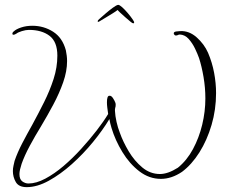

<svg xmlns="http://www.w3.org/2000/svg" viewBox="-20 -714 954 790"><path d="M90 56Q57 56 45 35Q33 14 33 -10Q33 -21 35.5 -32Q38 -43 40 -52Q52 -87 71.5 -124.5Q91 -162 113 -201Q138 -247 161.5 -294Q185 -341 200.5 -389Q216 -437 216 -485Q216 -542 184 -566.5Q152 -591 99 -591Q86 -591 70 -586Q54 -581 48 -576Q40 -571 36 -571Q31 -571 31 -575Q31 -581 37 -585Q46 -594 67 -601Q88 -608 113 -608Q160 -608 198.5 -583.5Q237 -559 251 -507Q253 -497 254.5 -485.5Q256 -474 256 -463Q256 -421 240 -375.5Q224 -330 199.5 -284Q175 -238 148 -193Q124 -154 102.5 -114Q81 -74 69 -40Q65 -28 62.5 -17Q60 -6 60 2Q60 24 72 32.5Q84 41 97 41Q129 41 166.5 21Q204 1 241.5 -31Q279 -63 314 -101.5Q349 -140 378 -177.5Q407 -215 425 -245Q423 -259 421.5 -271Q420 -283 420 -293Q420 -320 430 -320Q438 -321 445 -310Q452 -299 454 -293Q456 -289 456 -283Q456 -279 455.5 -276Q455 -273 454 -270Q453 -267 453 -264Q453 -261 453 -258Q454 -237 459.5 -212.5Q465 -188 473 -168Q486 -131 509.5 -91.5Q533 -52 565.5 -25Q598 2 638 2Q671 2 712 -24Q749 -54 774 -100.5Q799 -147 812 -201Q825 -255 825 -309Q825 -353 817.5 -397Q810 -441 799 -475Q793 -492 782.5 -514Q772 -536 756.5 -553.5Q741 -571 720 -572Q717 -572 714.5 -571Q712 -570 710 -569Q708 -568 703 -568Q699 -568 696 -573Q695 -574 695 -577Q695 -583 705 -584.5Q715 -586 721 -586Q758 -588 789 -560.5Q820 -533 836 -497Q853 -457 861 -414.5Q869 -372 869 -331Q869 -263 850.5 -200Q832 -137 800.5 -87Q769 -37 729 -7Q686 22 642 22Q594 22 553.5 -9Q513 -40 483.5 -88.5Q454 -137 439 -187Q433 -207 430 -224Q403 -179 363 -130Q323 -81 276 -39Q229 3 181 29.5Q133 56 90 56ZM528 -618Q525 -618 516 -625.5Q507 -633 495.5 -643Q484 -653 475 -661.5Q466 -670 464 -673Q458 -668 443.5 -659Q429 -650 414 -641Q399 -632 389 -626Q387 -625 386 -624.5Q385 -624 384 -624Q382 -624 382 -626Q382 -631 390 -637Q399 -645 414 -658Q429 -671 444 -682Q459 -693 466 -694Q472 -694 483 -684Q494 -674 505.5 -660.5Q517 -647 524.5 -636Q532 -625 532 -623Q532 -618 528 -618Z"/></svg>

Font: Fuggles
Style: Regular
Weight: 400
Designer: Rob Leuschke
Foundry: Robert E. Leuschke
Version: Version 1.100; ttfautohint (v1.8.3)